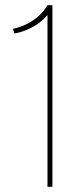

<svg xmlns="http://www.w3.org/2000/svg" viewBox="-20 -720 253 740"><path d="M182 0V-700H163C118 -623 30 -609 30 -609L35 -591C35 -591 110 -600 163 -662V0Z"/></svg>

Font: Advent Pro
Style: Thin
Weight: 100
Designer: Andreas Kalpakidis
Foundry: Andreas Kalpakidis
Version: Version 2.002 2007